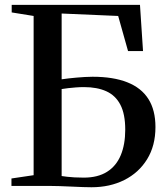

<svg xmlns="http://www.w3.org/2000/svg" viewBox="-20 -763 684 788"><path d="M355.5 5.5Q342.5 5.5 320.5 4.8Q298.5 4 273.2 2.8Q248 1.5 223.5 0.8Q199 0 180.5 0H27V-30.5L118 -44V-697.5L28 -712V-743H554.5L567 -553.5H505.5L465 -697.5L233 -707.5V-437.5Q245.5 -439.5 261.2 -441.2Q277 -443 294 -444.5Q311 -446 328 -447Q345 -448 360 -448Q445 -448 502.5 -425.2Q560 -402.5 589 -356.8Q618 -311 618 -241.5Q618 -165 583.8 -109.5Q549.5 -54 490.2 -24.2Q431 5.5 355.5 5.5ZM323.5 -34Q381.5 -34 419.2 -57.8Q457 -81.5 475.5 -125.8Q494 -170 494 -230.5Q494 -295 474 -333.2Q454 -371.5 416.2 -388.5Q378.5 -405.5 325 -405.5Q308 -405.5 291.2 -404.2Q274.5 -403 259.5 -401.2Q244.5 -399.5 233 -397.5V-40.5Q243 -39 256 -37.5Q269 -36 285.8 -35Q302.5 -34 323.5 -34Z"/></svg>

Font: Merriweather 96pt Medium
Style: Regular
Weight: 500
Version: Version 2.100